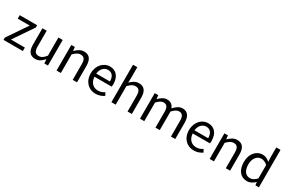

<svg xmlns="http://www.w3.org/2000/svg" viewBox="142 -2157 5268 3532"><g transform="rotate(30 2776.5 -391.5)"><path d="M35 0H446V-74H150L436 -494V-543H66V-469H321L35 -49Z M713 13C788 13 842 -26 893 -85H896L903 0H979V-543H888V-158C836 -93 797 -66 741 -66C669 -66 639 -109 639 -210V-543H548V-199C548 -61 599 13 713 13Z M1162 0H1253V-394C1308 -449 1346 -477 1402 -477C1474 -477 1505 -434 1505 -332V0H1596V-344C1596 -483 1544 -557 1430 -557C1356 -557 1300 -516 1248 -465H1245L1237 -543H1162Z M1992 13C2066 13 2124 -12 2172 -43L2139 -103C2099 -76 2056 -60 2003 -60C1900 -60 1829 -134 1823 -250H2189C2191 -263 2193 -282 2193 -302C2193 -457 2115 -557 1977 -557C1851 -557 1732 -447 1732 -271C1732 -92 1848 13 1992 13ZM1822 -316C1833 -422 1901 -484 1978 -484C2063 -484 2113 -425 2113 -316Z M2327 0H2418V-394C2473 -449 2511 -477 2567 -477C2639 -477 2670 -434 2670 -332V0H2761V-344C2761 -483 2709 -557 2595 -557C2521 -557 2465 -516 2415 -466L2418 -578V-796H2327Z M2934 0H3025V-394C3075 -450 3121 -477 3162 -477C3231 -477 3263 -434 3263 -332V0H3354V-394C3405 -450 3449 -477 3491 -477C3560 -477 3592 -434 3592 -332V0H3683V-344C3683 -483 3630 -557 3518 -557C3452 -557 3395 -514 3339 -453C3317 -517 3272 -557 3189 -557C3124 -557 3067 -516 3020 -464H3017L3009 -543H2934Z M4079 13C4153 13 4211 -12 4259 -43L4226 -103C4186 -76 4143 -60 4090 -60C3987 -60 3916 -134 3910 -250H4276C4278 -263 4280 -282 4280 -302C4280 -457 4202 -557 4064 -557C3938 -557 3819 -447 3819 -271C3819 -92 3935 13 4079 13ZM3909 -316C3920 -422 3988 -484 4065 -484C4150 -484 4200 -425 4200 -316Z M4414 0H4505V-394C4560 -449 4598 -477 4654 -477C4726 -477 4757 -434 4757 -332V0H4848V-344C4848 -483 4796 -557 4682 -557C4608 -557 4552 -516 4500 -465H4497L4489 -543H4414Z M5210 13C5275 13 5332 -22 5375 -64H5378L5386 0H5460V-796H5370V-587L5374 -493C5326 -533 5285 -557 5221 -557C5097 -557 4986 -447 4986 -271C4986 -90 5074 13 5210 13ZM5230 -63C5134 -63 5080 -141 5080 -272C5080 -396 5149 -480 5237 -480C5282 -480 5323 -464 5370 -423V-138C5324 -88 5280 -63 5230 -63Z"/></g></svg>

Font: Source Han Sans HK
Style: Regular
Weight: 400
Designer: Ryoko NISHIZUKA 西塚涼子 (kana, bopomofo & ideographs); Paul D. Hunt (Latin, Greek & Cyrillic); Sandoll Communications 산돌커뮤니
Foundry: Adobe
Version: Version 2.000;hotconv 1.0.107;makeotfexe 2.5.65593